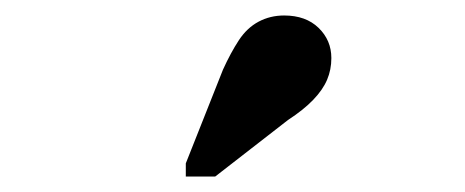

<svg xmlns="http://www.w3.org/2000/svg" viewBox="-20 -797 601 248"><path d="M268 -707Q278 -729 288.5 -745Q299 -761 314 -769Q329 -777 347 -777Q375 -777 391.5 -761Q408 -745 408 -722Q408 -707 402.5 -694Q397 -681 384.5 -668Q372 -655 352 -642L258 -569H220V-586Z"/></svg>

Font: Roboto Serif 120pt Expanded SemiBold
Style: Regular
Weight: 600
Width: 7
Designer: Greg Gazdowicz
Foundry: Commercial Type
Version: Version 1.008